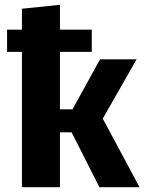

<svg xmlns="http://www.w3.org/2000/svg" viewBox="-20 -778 600 798"><path d="M229.2 0H71.2V-741.7L229.2 -758V-323.7H281.4L395.8 -531.4H547.8L407.1 -284.9L560 0H393.1L277.6 -228.1H229.2ZM71.6 -562.3H9.4V-654.7H361.4V-562.3Z"/></svg>

Font: Fira Sans Variable
Style: Regular
Weight: 400
Designer: Carrois Corporate & Edenspiekermann AG
Foundry: Carrois Corporate GbR & Edenspiekermann AG
Version: Version 4.202